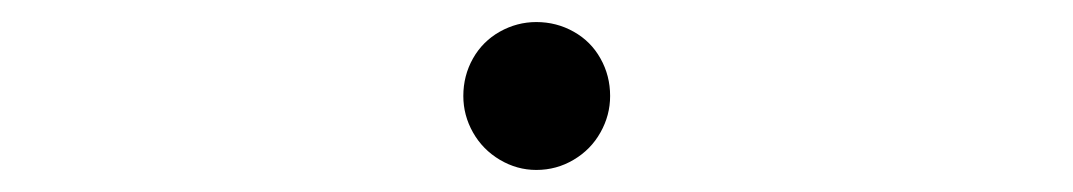

<svg xmlns="http://www.w3.org/2000/svg" viewBox="-20 -441 978 175"><path d="M402.3 -353.5Q402.3 -372.1 411.1 -387.7Q419.9 -403.3 435.5 -412.1Q451.2 -420.9 468.8 -420.9Q487.3 -420.9 502.9 -412.1Q518.6 -403.3 527.3 -387.7Q536.1 -372.1 536.1 -353.5Q536.1 -335.9 527.3 -320.3Q518.6 -304.7 502.9 -295.4Q487.3 -286.1 468.8 -286.1Q451.2 -286.1 435.5 -295.4Q419.9 -304.7 411.1 -320.3Q402.3 -335.9 402.3 -353.5Z"/></svg>

Font: WEMIX Pretendard Variable
Style: Regular
Weight: 400
Designer: Base glyphs from Inter by Rasmus Andersson; Hangeul glyphs from Noto Sans CJK(Source Han Sans) by Jang Soo-young and Kan
Foundry: Kil Hyung-jin
Version: Version 1.000;Glyphs 3.2 (3208)